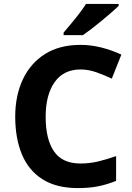

<svg xmlns="http://www.w3.org/2000/svg" viewBox="-20 -954 677 984"><path d="M393 -598Q306 -598 260 -533Q214 -468 214 -355Q214 -241 256.5 -178.5Q299 -116 393 -116Q437 -116 480.5 -126Q524 -136 575 -154V-27Q528 -8 482 1Q436 10 379 10Q269 10 197.5 -35.5Q126 -81 92 -163.5Q58 -246 58 -356Q58 -464 97 -547Q136 -630 210.5 -677Q285 -724 393 -724Q446 -724 499.5 -710.5Q553 -697 602 -674L553 -551Q513 -570 472.5 -584Q432 -598 393 -598ZM588 -924Q574 -910 551 -890Q528 -870 501.5 -848Q475 -826 449.5 -806.5Q424 -787 405 -774H306V-787Q322 -806 343.5 -831.5Q365 -857 386 -884.5Q407 -912 421 -934H588Z"/></svg>

Font: Noto Sans Nag Mundari
Style: Bold
Weight: 700
Version: Version 1.000